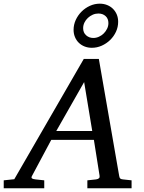

<svg xmlns="http://www.w3.org/2000/svg" viewBox="-73 -1000 766 1020"><path d="M374 -564 226.1 -304.2H417ZM391.1 0V-42L437 -46.9Q459 -49.8 456.1 -65.9L425.8 -256.8H199.2L97.2 -65.9Q91.8 -56.2 96.9 -52.2Q102.1 -48.3 116.2 -46.9L162.1 -42V0H-53.2V-42L2.9 -47.9L372.1 -687H452.1L560.1 -65.9Q561.5 -56.2 565.4 -52Q569.3 -47.9 580.1 -46.9L626 -42V0ZM502.9 -877.4Q502.9 -900.9 487.8 -914.6Q472.7 -928.2 449.7 -928.2Q434.1 -928.2 419.7 -921.9Q405.3 -915.5 393.8 -904.8Q382.3 -894 375.5 -879.9Q368.7 -865.7 368.7 -850.1Q368.7 -826.7 384.5 -812.5Q400.4 -798.3 422.9 -798.3Q438 -798.3 452.6 -804.9Q467.3 -811.5 478.3 -822.5Q489.3 -833.5 496.1 -847.7Q502.9 -861.8 502.9 -877.4ZM415 -746.1Q394 -746.1 376.2 -753.2Q358.4 -760.3 345.5 -772.9Q332.5 -785.6 325.2 -803.2Q317.9 -820.8 317.9 -841.3Q317.9 -868.7 329.3 -893.8Q340.8 -918.9 360.1 -938.2Q379.4 -957.5 404.5 -969Q429.7 -980.5 457 -980.5Q478 -980.5 495.8 -973.4Q513.7 -966.3 526.9 -953.4Q540 -940.4 547.4 -922.9Q554.7 -905.3 554.7 -884.3Q554.7 -856.4 543.2 -831.5Q531.7 -806.6 512.2 -787.6Q492.7 -768.6 467.5 -757.3Q442.4 -746.1 415 -746.1Z"/></svg>

Font: Charis SIL Am
Style: Italic
Weight: 400
Italic angle: -11°
Foundry: SIL International
Version: Version 5.000